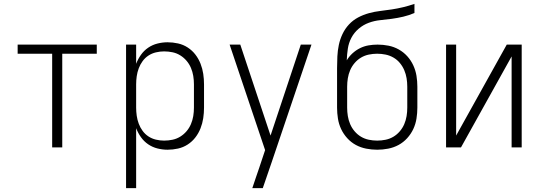

<svg xmlns="http://www.w3.org/2000/svg" viewBox="-20 -760 2790 990"><path d="M249 0V-483H71V-530H479V-483H301V0Z M630 210V-530H682V-431Q691 -455 706.5 -477Q722 -499 744 -514Q766 -529 792 -535.5Q818 -542 844 -542Q871 -542 898 -536Q925 -530 948 -515Q971 -500 987.5 -478.5Q1004 -457 1014 -431.5Q1024 -406 1028 -379Q1032 -352 1032 -325V-205Q1032 -178 1028 -151Q1024 -124 1014 -98.5Q1004 -73 987.5 -51.5Q971 -30 948 -15Q925 0 898 6Q871 12 844 12Q818 12 792 5.5Q766 -1 744 -16Q722 -31 706.5 -53Q691 -75 682 -99V210ZM826 -35Q848 -35 869.5 -39.5Q891 -44 909.5 -55.5Q928 -67 942 -83.5Q956 -100 964.5 -120Q973 -140 976.5 -161.5Q980 -183 980 -205V-325Q980 -347 976.5 -368.5Q973 -390 964.5 -410Q956 -430 942 -446.5Q928 -463 909.5 -474.5Q891 -486 869.5 -490.5Q848 -495 826 -495Q805 -495 784 -490Q763 -485 745.5 -473.5Q728 -462 715.5 -445Q703 -428 695.5 -408Q688 -388 685 -367Q682 -346 682 -325V-205Q682 -184 685 -163Q688 -142 695.5 -122Q703 -102 715.5 -85Q728 -68 745.5 -56.5Q763 -45 784 -40Q805 -35 826 -35Z M1281 210Q1290 183 1299 156.5Q1308 130 1317 104L1347 14L1164 -530H1219L1375 -61L1531 -530H1586L1381 76L1335 210Z M1925 12Q1897 12 1868.5 6.5Q1840 1 1815 -12.5Q1790 -26 1770.5 -47.5Q1751 -69 1739 -94.5Q1727 -120 1722.5 -148.5Q1718 -177 1718 -205V-409Q1718 -439 1719.5 -469Q1721 -499 1727 -528Q1733 -557 1746 -584.5Q1759 -612 1779.5 -634Q1800 -656 1826.5 -670Q1853 -684 1882 -692Q1911 -700 1941 -703.5Q1971 -707 2000.5 -711.5Q2030 -716 2059 -723Q2088 -730 2117 -740V-693Q2089 -681 2059.5 -674Q2030 -667 2000 -663Q1970 -659 1940 -656Q1910 -653 1881.5 -642.5Q1853 -632 1829.5 -612Q1806 -592 1792 -565.5Q1778 -539 1773.5 -509Q1769 -479 1768 -449Q1780 -469 1797.5 -485Q1815 -501 1836 -511.5Q1857 -522 1880 -526Q1903 -530 1927 -530Q1955 -530 1983 -524.5Q2011 -519 2036 -505Q2061 -491 2080 -470Q2099 -449 2111 -423Q2123 -397 2127.5 -369Q2132 -341 2132 -313V-205Q2132 -177 2127.5 -148.5Q2123 -120 2111 -94.5Q2099 -69 2079.5 -47.5Q2060 -26 2035 -12.5Q2010 1 1981.5 6.5Q1953 12 1925 12ZM1925 -35Q1947 -35 1968.5 -39.5Q1990 -44 2008.5 -55Q2027 -66 2041.5 -83Q2056 -100 2064.5 -120Q2073 -140 2076.5 -161.5Q2080 -183 2080 -205V-313Q2080 -335 2076.5 -356.5Q2073 -378 2064.5 -398Q2056 -418 2042 -435Q2028 -452 2009 -463Q1990 -474 1968.5 -478.5Q1947 -483 1925 -483Q1903 -483 1881.5 -478.5Q1860 -474 1841.5 -463Q1823 -452 1808.5 -435Q1794 -418 1785.5 -398Q1777 -378 1773.5 -356.5Q1770 -335 1770 -313V-205Q1770 -183 1773.5 -161.5Q1777 -140 1785.5 -120Q1794 -100 1808.5 -83Q1823 -66 1841.5 -55Q1860 -44 1881.5 -39.5Q1903 -35 1925 -35Z M2280 0V-530H2332V-61L2593 -530H2670V0H2618V-469L2357 0Z"/></svg>

Font: Lode Dark Term
Style: Regular
Weight: 400
Monospace: yes
Designer: Belleve Invis
Foundry: Belleve Invis
Version: Version 29.2.0